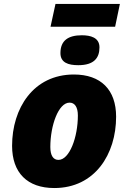

<svg xmlns="http://www.w3.org/2000/svg" viewBox="-20 -939 647 969"><path d="M235 -804H561L585 -919H260ZM375 -610C455 -610 482 -647 482 -700C482 -750 436 -761 393 -761C325 -761 285 -735 285 -671C285 -623 324 -610 375 -610ZM254 10C459 10 566 -161 566 -350C566 -486 489 -563 353 -563C148 -563 41 -392 41 -203C41 -67 118 10 254 10ZM275 -132C249 -132 234 -154 234 -197C234 -306 275 -421 331 -421C357 -421 373 -399 373 -356C373 -247 331 -132 275 -132Z"/></svg>

Font: Noto Sans Black
Style: Italic
Weight: 900
Italic angle: -12°
Designer: Monotype Design Team
Foundry: Monotype Imaging Inc.
Version: Version 2.013